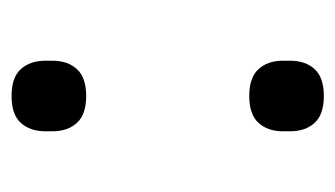

<svg xmlns="http://www.w3.org/2000/svg" viewBox="-144 -424 580 332"><g transform="rotate(90 146.0 -258.0)"><path d="M146 12Q114 12 99.5 -4Q85 -20 85 -46V-59Q85 -85 99.5 -101Q114 -117 146 -117Q178 -117 192.5 -101Q207 -85 207 -59V-46Q207 -20 192.5 -4Q178 12 146 12ZM146 -399Q114 -399 99.5 -415Q85 -431 85 -457V-470Q85 -496 99.5 -512Q114 -528 146 -528Q178 -528 192.5 -512Q207 -496 207 -470V-457Q207 -431 192.5 -415Q178 -399 146 -399Z"/></g></svg>

Font: IBM Plex Thai
Style: Regular
Weight: 400
Designer: Mike Abbink, Paul van der Laan, Pieter van Rosmalen, Ben Mitchell, Mark Frömberg
Foundry: Bold Monday
Version: Version 1.0